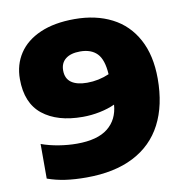

<svg xmlns="http://www.w3.org/2000/svg" viewBox="-84 -831 903 923"><g transform="rotate(-10 368.0 -370.0)"><path d="M684 -399Q684 -269 636.5 -177.5Q589 -86 495.2 -38Q401.5 10 265 10Q208 10 162.5 3.5Q117 -3 75 -18V-187Q113.5 -173 159 -165.5Q204.5 -158 248 -158Q348 -158 399 -198.5Q450 -239 455.5 -312Q423 -297 381.5 -288.5Q340 -280 298 -280Q174 -280 102.5 -337Q31 -394 31 -511Q31 -581.5 66.5 -635.5Q102 -689.5 171.2 -719.8Q240.5 -750 339 -750Q443 -750 520.8 -710.2Q598.5 -670.5 641.2 -591.5Q684 -512.5 684 -399ZM347 -438Q403 -438 455 -460.5Q450.5 -532.5 421.5 -562.2Q392.5 -592 339 -592Q293 -592 268 -572.2Q243 -552.5 243 -516Q243 -476.5 270 -457.2Q297 -438 347 -438Z"/></g></svg>

Font: Encode Sans Expanded Black
Style: Regular
Weight: 900
Width: 7
Designer: Multiple Designers
Foundry: Impallari Type
Version: Version 2.000